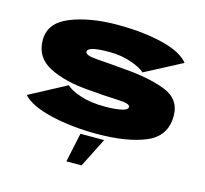

<svg xmlns="http://www.w3.org/2000/svg" viewBox="-111 -722 1112 1039"><g transform="rotate(15 445.0 -203.0)"><path d="M464.5 4Q636 4 740 -40Q844 -84 844 -197Q844 -293 750 -328.5Q656 -364 521 -373.5Q429.5 -382 363.8 -386.5Q298 -391 298 -411Q298 -427 328 -434.5Q358 -442 419 -442Q487 -442 543.2 -422Q599.5 -402 619.5 -381.5L826.5 -490Q785.5 -542 676 -568.8Q566.5 -595.5 423.5 -595.5Q271.5 -595.5 162.2 -552Q53 -508.5 53 -411.5Q53 -314.5 140.2 -269.5Q227.5 -224.5 363 -214.5Q459 -206 528.5 -203.5Q598 -201 598 -182Q598 -165 561.2 -157.5Q524.5 -150 470.5 -150Q390 -150 331.8 -169.5Q273.5 -189 253.5 -211.5L46.5 -101.5Q92 -51 208.8 -23.5Q325.5 4 464.5 4ZM346.5 190H431.5L514.5 26H381.5Z"/></g></svg>

Font: Anybody Expanded Black
Style: Regular
Weight: 900
Width: 7
Designer: Tyler Finck
Foundry: Etcetera Type Company
Version: Version 1.113;gftools[0.9.25]